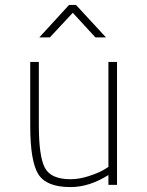

<svg xmlns="http://www.w3.org/2000/svg" viewBox="-20 -752 597 781"><path d="M421 -500H456V0H421V-40Q343 9 267 9Q168 9 135.5 -44Q103 -97 103 -240V-500H138V-242Q138 -116 162.5 -69.5Q187 -23 267 -23Q302 -23 340.5 -35.5Q379 -48 400 -60L421 -73ZM140 -600 261 -732H289L411 -600H368L276 -700L183 -600Z"/></svg>

Font: TitilliumMaps29L
Style: 1 wt
Weight: 100
Designer: Campivisivi
Foundry: Accademia di Belle Arti di Urbino and students of MA course of Visual design
Version: Version 001.001